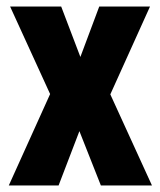

<svg xmlns="http://www.w3.org/2000/svg" viewBox="-20 -570 493 590"><path d="M134 -281 11 -550H168L227 -395L285 -550H441L319 -280L447 0H290L224 -167L160 0H7Z"/></svg>

Font: Noto Sans Thai ExtCond ExtBd
Style: Regular
Weight: 800
Width: 2
Designer: Monotype Design Team
Foundry: Monotype Imaging Inc.
Version: Version 2.002; ttfautohint (v1.8.4.7-5d5b)